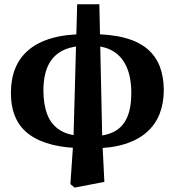

<svg xmlns="http://www.w3.org/2000/svg" viewBox="-20 -656 798 877"><path d="M301.5 185 315.5 -18.5 332.5 -636.4H433.8L447.1 -18.4L456.7 174.8L321 200.9ZM366.8 20.8Q283.3 20.8 220.4 5.4Q157.5 -10 114.8 -40.9Q72 -71.8 50.9 -119.5Q29.8 -167.1 29.8 -231.9Q29.8 -294.9 50 -344.5Q70.2 -394.1 112 -428.9Q153.8 -463.8 217.7 -481.9Q281.5 -500 368.6 -500V-446.2Q306.8 -446.2 264 -423.9Q221.3 -401.6 199.8 -356.6Q178.3 -311.6 178.3 -242.1Q178.3 -178.9 196.3 -132.2Q214.4 -85.5 256 -60.2Q297.7 -34.8 366.8 -34.8ZM402.2 21.5V-34.1Q461.6 -34.1 501 -54.6Q540.5 -75 560.1 -118.6Q579.7 -162.1 579.7 -230.6Q579.7 -301.3 558.8 -349.2Q537.9 -397 497.8 -421.6Q457.7 -446.2 399.2 -446.2V-500Q487 -500 549.6 -483.2Q612.3 -466.5 651.6 -433.7Q690.8 -401 709.5 -353.3Q728.1 -305.5 728.1 -244.2Q728.1 -185.1 709.2 -136.2Q690.2 -87.3 650.3 -52.1Q610.4 -16.8 548.8 2.3Q487.2 21.5 402.2 21.5Z"/></svg>

Font: Source Serif 4 Variable
Style: Regular
Weight: 400
Designer: Frank Grießhammer
Foundry: Adobe
Version: Version 4.005;hotconv 1.1.0;makeotfexe 2.6.0